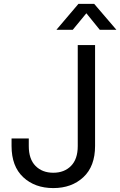

<svg xmlns="http://www.w3.org/2000/svg" viewBox="-20 -960 620 990"><path d="M254.9 9.8Q159.7 9.8 99.6 -46.4Q39.6 -102.5 39.6 -207V-246.1H128.4V-207Q128.4 -139.6 163.1 -104.5Q197.8 -69.3 254.9 -69.3Q311.5 -69.3 346.2 -104.5Q380.9 -139.6 380.9 -207V-727.5H470.2V-207.5Q470.2 -102.5 409.9 -46.4Q349.6 9.8 254.9 9.8ZM355 -806.2H271.5V-807.1L384.3 -939.9H465.8L579.6 -807.1V-806.2H494.6L425.3 -891.6Z"/></svg>

Font: Inter 28pt
Style: Regular
Weight: 400
Designer: Rasmus Andersson
Foundry: rsms
Version: Version 4.001;git-66647c0bb